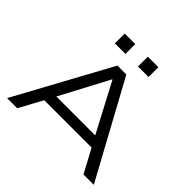

<svg xmlns="http://www.w3.org/2000/svg" viewBox="-212 -1119 1340 1340"><g transform="rotate(45 458.0 -449.5)"><path d="M30 0 414 -705H502L886 0H784L676 -201L726 -173H188L239 -201L130 0ZM456 -611 254 -230 221 -251H693L660 -230L459 -611ZM520 -802V-899H624V-802ZM292 -802V-899H396V-802Z"/></g></svg>

Font: Nunito Sans 10pt Expanded
Style: Regular
Weight: 400
Width: 7
Designer: Vernon Adams
Foundry: Vernon Adams
Version: Version 3.101;gftools[0.9.27]